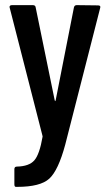

<svg xmlns="http://www.w3.org/2000/svg" viewBox="-20 -529 428 748"><path d="M42 199Q36 199 36 189V130Q36 120 46 120Q93 119 113.5 96Q134 73 146 3Q146 2 145.5 0.5Q145 -1 145 -2L18 -498V-499Q17 -500 17 -501Q17 -509 27 -509H108Q118 -509 119 -500L193 -139Q195 -131 197 -139L268 -500Q270 -509 279 -509L362 -508Q374 -508 370 -497L234 35Q207 135 172 167Q137 199 47 199Z"/></svg>

Font: Barlow Condensed Medium
Style: Regular
Weight: 500
Width: 3
Designer: Jeremy Tribby
Foundry: Tribby Type
Version: Version 1.422;hotconv 1.0.109;makeotfexe 2.5.65596